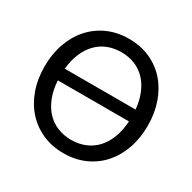

<svg xmlns="http://www.w3.org/2000/svg" viewBox="-147 -798 956 954"><g transform="rotate(30 331.0 -321.0)"><path d="M627 -320.8Q627 -248.5 605.7 -188.5Q584.5 -128.4 545.7 -85Q506.8 -41.5 452.4 -17.3Q397.9 6.8 331.5 6.8Q265.6 6.8 210.9 -17.3Q156.2 -41.5 117.2 -85Q78.1 -128.4 56.6 -188.5Q35.2 -248.5 35.2 -320.8Q35.2 -392.6 56.6 -452.9Q78.1 -513.2 117.2 -556.9Q156.2 -600.6 210.9 -624.8Q265.6 -648.9 331.5 -648.9Q397.9 -648.9 452.4 -624.8Q506.8 -600.6 545.7 -556.9Q584.5 -513.2 605.7 -452.9Q627 -392.6 627 -320.8ZM331.5 -69.8Q375.5 -69.8 411.6 -85Q447.8 -100.1 474.1 -128.9Q500.5 -157.7 516.1 -199Q531.7 -240.2 535.2 -293H127Q130.4 -240.2 146.2 -199Q162.1 -157.7 188.5 -128.9Q214.8 -100.1 251.2 -85Q287.6 -69.8 331.5 -69.8ZM331.5 -572.3Q288.6 -572.3 253.2 -557.9Q217.8 -543.5 191.7 -516.1Q165.5 -488.8 149.2 -449.5Q132.8 -410.2 127.9 -360.4H534.2Q529.3 -410.2 513.2 -449.5Q497.1 -488.8 470.9 -516.1Q444.8 -543.5 409.4 -557.9Q374 -572.3 331.5 -572.3Z"/></g></svg>

Font: Carlito
Style: Regular
Weight: 400
Designer: Lukasz Dziedzic
Foundry: tyPoland Lukasz Dziedzic
Version: Version 1.103; Beta1; all basic design good, some composites